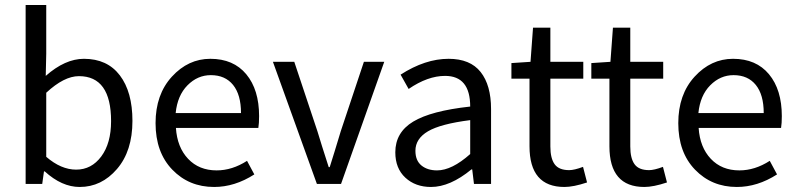

<svg xmlns="http://www.w3.org/2000/svg" viewBox="-20 -732 3169 764"><path d="M297 12Q226 12 158 -50H155L148 0H82V-712H164V-518L162 -430Q239 -498 314 -498Q407 -498 457 -432Q507 -366 507 -251Q507 -131 445.5 -59.5Q384 12 297 12ZM283 -57Q344 -57 383 -109.5Q422 -162 422 -250Q422 -429 294 -429Q235 -429 164 -363V-108Q223 -57 283 -57Z M832 12Q732 12 665.5 -57Q599 -126 599 -242Q599 -356 664 -427Q729 -498 817 -498Q909 -498 960 -436.5Q1011 -375 1011 -270Q1011 -241 1008 -223H680Q685 -146 728.5 -100Q772 -54 842 -54Q904 -54 963 -92L992 -38Q914 12 832 12ZM679 -282H939Q939 -355 907.5 -394Q876 -433 819 -433Q766 -433 726 -392.5Q686 -352 679 -282Z M1241 0 1066 -486H1151L1243 -210Q1257 -163 1288 -67H1292Q1296 -80 1312 -131Q1328 -182 1336 -210L1428 -486H1509L1337 0Z M1695 12Q1633 12 1593 -25Q1553 -62 1553 -126Q1553 -205 1624 -248Q1695 -291 1851 -308Q1851 -430 1751 -430Q1682 -430 1606 -378L1574 -435Q1672 -498 1765 -498Q1851 -498 1892.5 -445.5Q1934 -393 1934 -298V0H1866L1859 -58H1856Q1771 12 1695 12ZM1719 -54Q1778 -54 1851 -119V-254Q1733 -239 1683 -209.5Q1633 -180 1633 -132Q1633 -93 1657 -73.5Q1681 -54 1719 -54Z M2226 12Q2087 12 2087 -150V-419H2015V-481L2091 -486L2101 -622H2170V-486H2301V-419H2170V-149Q2170 -102 2187 -78.5Q2204 -55 2245 -55Q2265 -55 2300 -68L2316 -6Q2262 12 2226 12Z M2544 12Q2405 12 2405 -150V-419H2333V-481L2409 -486L2419 -622H2488V-486H2619V-419H2488V-149Q2488 -102 2505 -78.5Q2522 -55 2563 -55Q2583 -55 2618 -68L2634 -6Q2580 12 2544 12Z M2912 12Q2812 12 2745.5 -57Q2679 -126 2679 -242Q2679 -356 2744 -427Q2809 -498 2897 -498Q2989 -498 3040 -436.5Q3091 -375 3091 -270Q3091 -241 3088 -223H2760Q2765 -146 2808.5 -100Q2852 -54 2922 -54Q2984 -54 3043 -92L3072 -38Q2994 12 2912 12ZM2759 -282H3019Q3019 -355 2987.5 -394Q2956 -433 2899 -433Q2846 -433 2806 -392.5Q2766 -352 2759 -282Z"/></svg>

Font: Toshiba Sans
Style: Regular
Weight: 400
Designer: Paul D. Hunt
Foundry: Toshiba Corporation
Version: Version 2.020;PS 2.0;hotconv 1.0.86;makeotf.lib2.5.63406